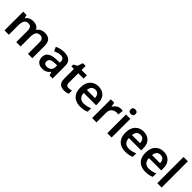

<svg xmlns="http://www.w3.org/2000/svg" viewBox="390 -2342 3934 3934"><g transform="rotate(45 2357.0 -375.0)"><path d="M702 -552Q794 -552 840.5 -505Q887 -458 887 -353V0H761V-329Q761 -450 669 -450Q603 -450 575 -407Q547 -364 547 -282V0H421V-329Q421 -450 328 -450Q259 -450 233 -402Q207 -354 207 -265V0H81V-542H178L196 -471H203Q227 -513 270.5 -532.5Q314 -552 361 -552Q422 -552 463.5 -531.5Q505 -511 527 -468H537Q562 -512 607 -532Q652 -552 702 -552Z M1261 -552Q1366 -552 1420.5 -506Q1475 -460 1475 -364V0H1386L1361 -75H1357Q1322 -31 1283 -10.5Q1244 10 1177 10Q1104 10 1056 -31Q1008 -72 1008 -158Q1008 -242 1069.5 -284Q1131 -326 1256 -331L1350 -334V-361Q1350 -412 1325 -434.5Q1300 -457 1255 -457Q1214 -457 1176.5 -445Q1139 -433 1102 -417L1062 -505Q1102 -526 1153.5 -539Q1205 -552 1261 -552ZM1284 -254Q1201 -251 1169 -225.5Q1137 -200 1137 -157Q1137 -118 1159.5 -101.5Q1182 -85 1219 -85Q1274 -85 1312 -116.5Q1350 -148 1350 -210V-256Z M1843 -91Q1866 -91 1888.5 -95.5Q1911 -100 1930 -106V-12Q1910 -3 1878 3.5Q1846 10 1811 10Q1765 10 1727 -5.5Q1689 -21 1667 -59Q1645 -97 1645 -165V-447H1572V-502L1652 -546L1692 -661H1771V-542H1925V-447H1771V-166Q1771 -128 1791 -109.5Q1811 -91 1843 -91Z M2257 -552Q2366 -552 2429.5 -487Q2493 -422 2493 -306V-242H2135Q2137 -168 2176 -127.5Q2215 -87 2284 -87Q2336 -87 2378 -97.5Q2420 -108 2464 -128V-27Q2424 -8 2381 1Q2338 10 2278 10Q2199 10 2137.5 -20.5Q2076 -51 2041.5 -113Q2007 -175 2007 -267Q2007 -406 2076 -479Q2145 -552 2257 -552ZM2257 -459Q2206 -459 2174.5 -426.5Q2143 -394 2138 -330H2371Q2370 -386 2342.5 -422.5Q2315 -459 2257 -459Z M2904 -552Q2917 -552 2932.5 -551Q2948 -550 2959 -547L2948 -430Q2938 -432 2924 -433.5Q2910 -435 2899 -435Q2859 -435 2824 -418.5Q2789 -402 2767.5 -367.5Q2746 -333 2746 -281V0H2620V-542H2717L2735 -448H2741Q2765 -491 2807 -521.5Q2849 -552 2904 -552Z M3122 -751Q3151 -751 3171.5 -736.5Q3192 -722 3192 -685Q3192 -648 3171.5 -633Q3151 -618 3122 -618Q3093 -618 3072.5 -633Q3052 -648 3052 -685Q3052 -722 3072.5 -736.5Q3093 -751 3122 -751ZM3185 -542V0H3059V-542Z M3564 -552Q3673 -552 3736.5 -487Q3800 -422 3800 -306V-242H3442Q3444 -168 3483 -127.5Q3522 -87 3591 -87Q3643 -87 3685 -97.5Q3727 -108 3771 -128V-27Q3731 -8 3688 1Q3645 10 3585 10Q3506 10 3444.5 -20.5Q3383 -51 3348.5 -113Q3314 -175 3314 -267Q3314 -406 3383 -479Q3452 -552 3564 -552ZM3564 -459Q3513 -459 3481.5 -426.5Q3450 -394 3445 -330H3678Q3677 -386 3649.5 -422.5Q3622 -459 3564 -459Z M4145 -552Q4254 -552 4317.5 -487Q4381 -422 4381 -306V-242H4023Q4025 -168 4064 -127.5Q4103 -87 4172 -87Q4224 -87 4266 -97.5Q4308 -108 4352 -128V-27Q4312 -8 4269 1Q4226 10 4166 10Q4087 10 4025.5 -20.5Q3964 -51 3929.5 -113Q3895 -175 3895 -267Q3895 -406 3964 -479Q4033 -552 4145 -552ZM4145 -459Q4094 -459 4062.5 -426.5Q4031 -394 4026 -330H4259Q4258 -386 4230.5 -422.5Q4203 -459 4145 -459Z M4634 0H4508V-760H4634Z"/></g></svg>

Font: Noto Sans Bassa Vah SemiBold
Style: Regular
Weight: 600
Designer: Monotype Design Team
Foundry: Monotype Imaging Inc.
Version: Version 2.002; ttfautohint (v1.8.4.7-5d5b)